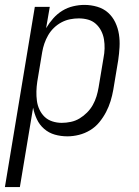

<svg xmlns="http://www.w3.org/2000/svg" viewBox="-46 -548 566 783"><path d="M-26 215 96 -520H157L142 -433Q155 -455 171.5 -473.5Q188 -492 208.5 -504.5Q229 -517 252.5 -522.5Q276 -528 298 -528Q325 -528 350.5 -520.5Q376 -513 394.5 -496.5Q413 -480 424 -457Q435 -434 439 -408.5Q443 -383 441.5 -356Q440 -329 436 -302L416 -182Q412 -159 405 -136Q398 -113 386.5 -91Q375 -69 359 -49.5Q343 -30 321.5 -17Q300 -4 276 2Q252 8 229 8Q202 8 177.5 1Q153 -6 134 -22.5Q115 -39 104.5 -61.5Q94 -84 89 -109L35 215ZM206 -47Q224 -47 243 -51Q262 -55 278.5 -65Q295 -75 309 -89Q323 -103 332.5 -120Q342 -137 347.5 -155Q353 -173 356 -191L376 -311Q380 -331 380.5 -350Q381 -369 378 -387.5Q375 -406 366.5 -422.5Q358 -439 344.5 -451Q331 -463 313 -468Q295 -473 275 -473Q258 -473 240 -469.5Q222 -466 205 -457Q188 -448 174 -434.5Q160 -421 150.5 -404.5Q141 -388 135 -370.5Q129 -353 126 -335L106 -215Q103 -195 102.5 -175.5Q102 -156 104.5 -137Q107 -118 115 -101Q123 -84 136 -71.5Q149 -59 167.5 -53Q186 -47 206 -47Z"/></svg>

Font: Iosevka Light
Style: Italic
Weight: 300
Italic angle: -9°
Monospace: yes
Designer: Belleve Invis
Foundry: Belleve Invis
Version: Version 32.5.0; ttfautohint (v1.8.4)